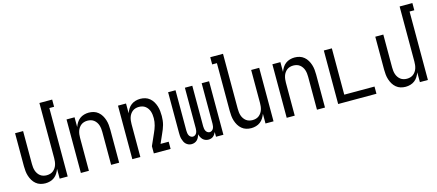

<svg xmlns="http://www.w3.org/2000/svg" viewBox="-52 -1264 4105 1802"><g transform="rotate(-15 2000.0 -363.5)"><path d="M219 8Q194 8 170.5 1Q147 -6 128 -22Q109 -38 96.5 -59Q84 -80 76.5 -103.5Q69 -127 66.5 -151.5Q64 -176 64 -200V-520H142V-200Q142 -183 144 -166.5Q146 -150 151 -134.5Q156 -119 165.5 -105Q175 -91 188 -81Q201 -71 217 -66.5Q233 -62 250 -62Q267 -62 283 -66.5Q299 -71 312 -81Q325 -91 334.5 -105Q344 -119 349 -134.5Q354 -150 356 -166.5Q358 -183 358 -200V-735H482V-665H436V0H358V-95Q350 -73 337.5 -53Q325 -33 306.5 -19Q288 -5 265 1.5Q242 8 219 8Z M564 0V-520H642V-425Q650 -447 662.5 -467Q675 -487 693.5 -501Q712 -515 735 -521.5Q758 -528 781 -528Q806 -528 829.5 -521Q853 -514 872 -498Q891 -482 903.5 -461Q916 -440 923.5 -416.5Q931 -393 933.5 -368.5Q936 -344 936 -320V0H858V-320Q858 -337 856 -353.5Q854 -370 849 -385.5Q844 -401 834.5 -415Q825 -429 812 -439Q799 -449 783 -453.5Q767 -458 750 -458Q733 -458 717 -453.5Q701 -449 688 -439Q675 -429 665.5 -415Q656 -401 651 -385.5Q646 -370 644 -353.5Q642 -337 642 -320V0Z M1064 0V-520H1142V-425Q1150 -447 1162.5 -467Q1175 -487 1193.5 -501Q1212 -515 1235 -521.5Q1258 -528 1281 -528Q1306 -528 1329.5 -521Q1353 -514 1372 -498Q1391 -482 1403.5 -461Q1416 -440 1423.5 -416.5Q1431 -393 1433.5 -368.5Q1436 -344 1436 -320Q1436 -299 1433.5 -277.5Q1431 -256 1425.5 -235.5Q1420 -215 1412 -195.5Q1404 -176 1395 -156L1357 -70H1436V0H1273V-70L1324 -185Q1339 -217 1348.5 -251Q1358 -285 1358 -320Q1358 -337 1356 -353.5Q1354 -370 1349 -385.5Q1344 -401 1334.5 -415Q1325 -429 1312 -439Q1299 -449 1283 -453.5Q1267 -458 1250 -458Q1233 -458 1217 -453.5Q1201 -449 1188 -439Q1175 -429 1165.5 -415Q1156 -401 1151 -385.5Q1146 -370 1144 -353.5Q1142 -337 1142 -320V0Z M1639 8Q1624 8 1610 2.5Q1596 -3 1585 -13.5Q1574 -24 1567.5 -38Q1561 -52 1557 -66.5Q1553 -81 1552 -96Q1551 -111 1551 -126V-520H1623V-126Q1623 -115 1625 -103Q1627 -91 1632 -81Q1637 -71 1647 -64Q1657 -57 1668 -57Q1680 -57 1690 -64Q1700 -71 1705 -81Q1710 -91 1712 -103Q1714 -115 1714 -126V-520H1786V-126Q1786 -115 1788 -103Q1790 -91 1795 -81Q1800 -71 1810 -64Q1820 -57 1832 -57Q1843 -57 1853 -64Q1863 -71 1868 -81Q1873 -91 1875 -103Q1877 -115 1877 -126V-520H1949V0H1877V-46Q1872 -35 1865 -24.5Q1858 -14 1848.5 -6.5Q1839 1 1827 4.5Q1815 8 1802 8Q1787 8 1773 2.5Q1759 -3 1748.5 -13.5Q1738 -24 1731 -38Q1724 -52 1720 -66Q1717 -52 1710.5 -38Q1704 -24 1693.5 -13.5Q1683 -3 1668.5 2.5Q1654 8 1639 8Z M2219 8Q2194 8 2170.5 1Q2147 -6 2128 -22Q2109 -38 2096.5 -59Q2084 -80 2076.5 -103.5Q2069 -127 2066.5 -151.5Q2064 -176 2064 -200V-665H2018V-735H2142V-200Q2142 -183 2144 -166.5Q2146 -150 2151 -134.5Q2156 -119 2165.5 -105Q2175 -91 2188 -81Q2201 -71 2217 -66.5Q2233 -62 2250 -62Q2267 -62 2283 -66.5Q2299 -71 2312 -81Q2325 -91 2334.5 -105Q2344 -119 2349 -134.5Q2354 -150 2356 -166.5Q2358 -183 2358 -200V-520H2436V0H2358V-95Q2350 -73 2337.5 -53Q2325 -33 2306.5 -19Q2288 -5 2265 1.5Q2242 8 2219 8Z M2564 0V-520H2642V-425Q2650 -447 2662.5 -467Q2675 -487 2693.5 -501Q2712 -515 2735 -521.5Q2758 -528 2781 -528Q2806 -528 2829.5 -521Q2853 -514 2872 -498Q2891 -482 2903.5 -461Q2916 -440 2923.5 -416.5Q2931 -393 2933.5 -368.5Q2936 -344 2936 -320V0H2858V-320Q2858 -337 2856 -353.5Q2854 -370 2849 -385.5Q2844 -401 2834.5 -415Q2825 -429 2812 -439Q2799 -449 2783 -453.5Q2767 -458 2750 -458Q2733 -458 2717 -453.5Q2701 -449 2688 -439Q2675 -429 2665.5 -415Q2656 -401 2651 -385.5Q2646 -370 2644 -353.5Q2642 -337 2642 -320V0Z M3064 0V-520H3142V-70H3436V0Z M3719 8Q3694 8 3670.5 1Q3647 -6 3628 -22Q3609 -38 3596.5 -59Q3584 -80 3576.5 -103.5Q3569 -127 3566.5 -151.5Q3564 -176 3564 -200V-520H3642V-200Q3642 -183 3644 -166.5Q3646 -150 3651 -134.5Q3656 -119 3665.5 -105Q3675 -91 3688 -81Q3701 -71 3717 -66.5Q3733 -62 3750 -62Q3767 -62 3783 -66.5Q3799 -71 3812 -81Q3825 -91 3834.5 -105Q3844 -119 3849 -134.5Q3854 -150 3856 -166.5Q3858 -183 3858 -200V-735H3982V-665H3936V0H3858V-95Q3850 -73 3837.5 -53Q3825 -33 3806.5 -19Q3788 -5 3765 1.5Q3742 8 3719 8Z"/></g></svg>

Font: Iosevka srxl
Style: Regular
Weight: 400
Monospace: yes
Designer: Belleve Invis
Foundry: Belleve Invis
Version: Version 33.0.1; ttfautohint (v1.8.3)